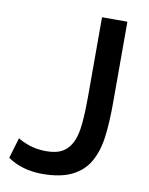

<svg xmlns="http://www.w3.org/2000/svg" viewBox="-82 -770 654 841"><g transform="rotate(10 245.0 -349.5)"><path d="M37.1 -125Q54.2 -113.3 87.4 -101.6Q121.1 -89.8 164.1 -89.8Q210 -89.8 237.3 -106.4Q264.6 -123 279.3 -155.3Q293.9 -187.5 298.3 -236.3Q303.2 -290 303.2 -349.1V-710H416V-349.1Q416 -266.1 408.2 -201.7Q400.4 -135.7 374 -87.9Q348.6 -41 297.9 -15.1Q246.6 11.2 164.1 11.2Q74.2 11.2 9.8 -33.2Z"/></g></svg>

Font: Rising Sun DemiBold
Style: DemiBold
Weight: 600
Designer: Matt McInerney, Pablo Impallari, Rodrigo Fuenzalida
Foundry: Matt McInerney, Pablo Impallari, Rodrigo Fuenzalida
Version: Version 1.000